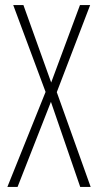

<svg xmlns="http://www.w3.org/2000/svg" viewBox="-20 -734 385 754"><path d="M336 0H295L180 -334L49 0H9L159 -373L32 -714H72L181 -410L294 -714H334L203 -372Z"/></svg>

Font: Noto Sans Arabic ExtCond ExtLt
Style: Regular
Weight: 200
Width: 2
Designer: Monotype Design Team, Nadine Chahine, Nizar Qandah and Khaled Hosny
Foundry: Monotype Imaging Inc.
Version: Version 2.012; ttfautohint (v1.8.4.7-5d5b)